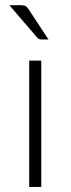

<svg xmlns="http://www.w3.org/2000/svg" viewBox="-20 -736 278 756"><path d="M142.5 -497.5V0H95V-497.5ZM63 -715.5Q75 -715.5 81 -712Q87 -708.5 92.5 -699.5L171 -580.5H144Q138 -580.5 133.8 -582.2Q129.5 -584 125.5 -589L17 -715.5Z"/></svg>

Font: o
Style: Regular
Weight: 300
Designer: Lukasz Dziedzic
Foundry: Lukasz Dziedzic
Version: Version 1.104; Western+Polish opensource; ttfautohint (v1.8.